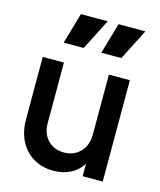

<svg xmlns="http://www.w3.org/2000/svg" viewBox="-120 -891 826 990"><g transform="rotate(15 293.0 -396.5)"><path d="M259 12Q310 12 350 -8.5Q390 -29 413 -67V0H520V-541H408V-222Q408 -163 374 -128Q340 -93 287 -93Q235 -93 201.5 -127Q168 -161 168 -217V-541H55V-207Q55 -142 80.5 -92.5Q106 -43 152 -15.5Q198 12 259 12ZM140 -640H247L331 -805H188ZM341 -640H448L532 -805H389Z"/></g></svg>

Font: Custom Plus Jakarta Sans SemiBold
Style: Regular
Weight: 600
Designer: Gumpita Rahayu & FullSphere
Foundry: Tokotype & FullSphere
Version: Version 1.001;hotconv 1.0.117;makeotfexe 2.5.65602